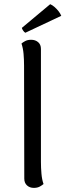

<svg xmlns="http://www.w3.org/2000/svg" viewBox="-20 -894 315 925"><path d="M143.1 11.2Q123.1 11.2 110 -0.8Q97 -12.8 97 -33.4L95.9 -577.4Q95.9 -606.9 93.5 -634.5Q91.1 -662.1 83.5 -684.2Q89.2 -689.5 101.1 -696Q112.9 -702.4 130.1 -702.4Q150.1 -702.4 163.7 -690.9Q177.2 -679.4 177.2 -658.2V-114.2Q177.2 -85.2 179.7 -57.1Q182.1 -29.1 189.7 -7.4Q183.9 -2.1 172.1 4.6Q160.2 11.2 143.1 11.2ZM275.2 -817.8 102.1 -736.2Q96.7 -738.7 91.1 -747.2Q85.5 -755.8 85.4 -759.8L221.8 -873.8Q231.5 -869.9 242.2 -860.8Q252.8 -851.7 261.8 -840.4Q270.7 -829.1 275.2 -817.8Z"/></svg>

Font: Arima Thin
Style: Regular
Weight: 100
Designer: Joana Correia and Natanael Gama
Foundry: NDISCOVER
Version: Version 1.101;gftools[0.9.23]